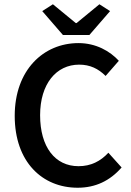

<svg xmlns="http://www.w3.org/2000/svg" viewBox="-20 -868 616 900"><path d="M49 -325C49 -108 179 12 344 12C427 12 495 -20 550 -83L488 -152C451 -112 406 -89 348 -89C238 -89 168 -179 168 -328C168 -475 244 -565 351 -565C402 -565 441 -546 475 -512L537 -583C496 -628 430 -666 348 -666C183 -666 49 -539 49 -325ZM275 -704H399L496 -816L446 -848L339 -760H335L228 -848L178 -816Z"/></svg>

Font: DAIFUKU Sans Semibold
Style: Regular
Weight: 600
Designer: Original font ‘Source Sans 3’ : Paul D. Hunt
Foundry: Daifuku
Version: Version 1.000